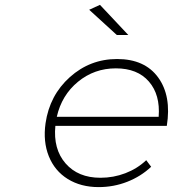

<svg xmlns="http://www.w3.org/2000/svg" viewBox="-20 -763 706 784"><path d="M166 -259.8Q182.6 -374 265.1 -448Q347.7 -522 458 -522Q571.3 -522 626 -446.5Q680.7 -371.1 661.1 -249H206.1Q196.8 -154.3 247.8 -95.7Q298.8 -37.1 390.1 -37.1Q443.4 -37.1 491.9 -55.7Q540.5 -74.2 577.1 -108.9L597.2 -82Q555.2 -42.5 499.8 -20.8Q444.3 1 382.8 1Q310.1 1 256.8 -32Q203.6 -64.9 179.4 -124.8Q155.3 -184.6 166 -259.8ZM211.9 -286.1H627.9Q634.8 -376 588.1 -429.9Q541.5 -483.9 453.1 -483.9Q365.2 -483.9 298.6 -429.2Q231.9 -374.5 211.9 -286.1ZM344.2 -723.1 388.2 -743.2 503.9 -620.1H457Z"/></svg>

Font: Trueno UltraLight
Style: Italic
Weight: 250
Designer: Julieta Ulanovsky
Foundry: Julieta Ulanovsky
Version: Version 3.001b | FøM Fix